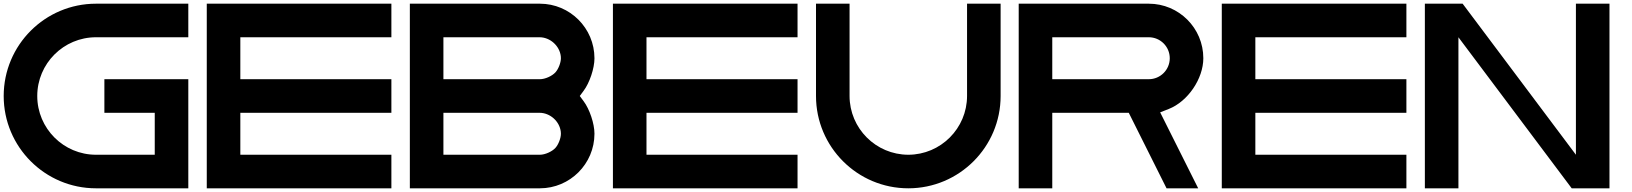

<svg xmlns="http://www.w3.org/2000/svg" viewBox="-20 -820 8838 1040"><path d="M500 -618.2H1000V-800H500C224 -800 0 -576 0 -300C0 -24 224 200 500 200H1000V-391H545.4V-209H818.2V18.2H500C324.4 18.2 181.8 -124.4 181.8 -300C181.8 -475.6 324.4 -618.2 500 -618.2Z M2100 200V18.2H1281.8V-209H2100V-391H1281.8V-618.2H2100V-800H1100V200Z M2904.6 -800H2200V200H2904.6C3067.5 199.8 3199.8 67.5 3200 -95.4C3200 -95.6 3200 -95.8 3200 -96C3200 -150.1 3173.6 -229 3141 -272.2L3120.4 -300L3141 -327.8C3173.6 -371 3200 -449.9 3200 -504C3200 -504.2 3200 -504.4 3200 -504.6C3199.8 -667.5 3067.5 -799.8 2904.6 -800ZM2988.6 -19C2969.9 1.5 2932.3 18.1 2904.6 18.2H2381.8V-209H2901.7C2901.9 -209 2902.2 -209 2902.5 -209C2959.4 -209 3011 -163.1 3017.6 -106.5C3017.9 -103.5 3018.2 -98.6 3018.2 -95.6C3018.2 -71.3 3004.9 -37 2988.6 -19ZM2988.6 -428.1C2969.9 -407.6 2932.3 -391 2904.6 -391H2381.8V-618.2H2901.7C2901.8 -618.2 2902.1 -618.2 2902.3 -618.2C2959.4 -618.2 3011 -572.2 3017.6 -515.6C3017.9 -512.6 3018.2 -507.7 3018.2 -504.7C3018.2 -480.4 3004.9 -446.1 2988.6 -428.1Z M4300 200V18.2H3481.8V-209H4300V-391H3481.8V-618.2H4300V-800H3300V200Z M4900 18.2C4724.6 18 4582 -124.6 4581.8 -300V-800H4400V-300C4400 -24 4624 200 4900 200C5176 200 5400 -24 5400 -300V-800H5218.2V-300C5218 -124.6 5075.4 18 4900 18.2Z M6202.6 -800H5498V200H5679.8V-209H6094.2L6298.8 200H6470.2L6264.2 -211.4L6310.5 -229.6C6414 -270.2 6498 -393.4 6498 -504.6C6498 -667.7 6365.7 -800 6202.6 -800ZM6202.6 -391H5679.8V-618.2H6202.6C6265.3 -618.2 6316.2 -567.3 6316.2 -504.6C6316.2 -441.9 6265.3 -391 6202.6 -391Z M7598 200V18.2H6779.8V-209H7598V-391H6779.8V-618.2H7598V-800H6598V200Z M7902.6 -800H7698V200H7879.8V-618.2L8493.4 200H8698V-800H8516.2V18.2Z"/></svg>

Font: Kubos
Style: Light
Weight: 300
Version: Version 001.000